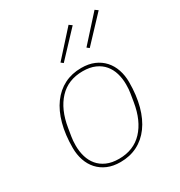

<svg xmlns="http://www.w3.org/2000/svg" viewBox="-180 -887 961 1024"><g transform="rotate(-30 300.0 -374.5)"><path d="M266 12Q221 12 187 -2.5Q153 -17 129.5 -43Q106 -69 94 -104.5Q82 -140 82 -181Q82 -262 99.5 -326.5Q117 -391 150 -436Q183 -481 229.5 -504.5Q276 -528 334 -528Q379 -528 413 -513.5Q447 -499 470.5 -473Q494 -447 506 -411.5Q518 -376 518 -335Q518 -254 500.5 -189.5Q483 -125 450 -80Q417 -35 370.5 -11.5Q324 12 266 12ZM268 -7Q358 -7 413.5 -66Q469 -125 486 -230L494 -279Q496 -293 497 -303.5Q498 -314 498 -333Q498 -369 488.5 -401Q479 -433 459 -457Q439 -481 407.5 -495Q376 -509 332 -509Q242 -509 186.5 -450Q131 -391 114 -286L106 -237Q104 -223 103 -212.5Q102 -202 102 -183Q102 -147 111.5 -115Q121 -83 141 -59Q161 -35 192.5 -21Q224 -7 268 -7ZM267 -597 253 -608 391 -761 409 -748ZM427 -597 413 -608 551 -761 569 -748Z"/></g></svg>

Font: IBM Plex Mono Thin
Style: Italic
Weight: 100
Italic angle: -9°
Monospace: yes
Designer: Mike Abbink, Paul van der Laan, Pieter van Rosmalen
Foundry: Bold Monday
Version: Version 2.3